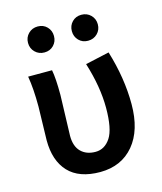

<svg xmlns="http://www.w3.org/2000/svg" viewBox="-108 -780 737 872"><g transform="rotate(-15 260.5 -344.0)"><path d="M400.4 -595.7Q382.8 -578.1 356.4 -578.1Q330.1 -578.1 313 -595.7Q295.9 -613.3 295.9 -639.2Q295.9 -665 313 -682.6Q330.1 -700.2 356.4 -700.2Q382.8 -700.2 400.4 -682.6Q418 -665 418 -639.2Q418 -613.3 400.4 -595.7ZM194.8 -595.7Q177.7 -578.1 151.4 -578.1Q125 -578.1 107.4 -595.7Q89.8 -613.3 89.8 -639.2Q89.8 -665 107.4 -682.6Q125 -700.2 151.4 -700.2Q177.7 -700.2 194.8 -682.6Q211.9 -665 211.9 -639.2Q211.9 -613.3 194.8 -595.7ZM329.1 -123Q356 -164.1 356 -263.2Q356 -362.3 319.8 -478L432.1 -502.9Q472.2 -372.1 472.2 -249.5Q472.2 -127 414.1 -57.6Q356 11.7 256.3 12.2Q156.7 12.2 106.9 -41Q57.1 -94.2 57.1 -189.9L61 -348.1Q61 -432.1 50.8 -491.2H163.1Q170.9 -452.1 170.9 -373L165 -182.1Q165 -132.8 190.4 -107.4Q215.8 -82 258.8 -82Q301.8 -82 329.1 -123Z"/></g></svg>

Font: SourceSansPro-Semibold
Style: Regular
Weight: 600
Designer: Paul D. Hunt
Foundry: Adobe Systems Incorporated
Version: Version 2.020;PS 2.0;hotconv 1.0.86;makeotf.lib2.5.63406